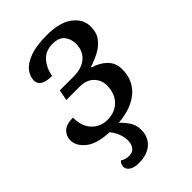

<svg xmlns="http://www.w3.org/2000/svg" viewBox="-227 -635 942 942"><g transform="rotate(-45 244.0 -164.0)"><path d="M161 218Q128 218 110.5 206Q93 194 93 177Q93 158 107 146Q114 151 125 155Q136 159 151 159Q176 159 188.5 143Q201 127 201 102Q201 80 193 57Q185 34 166 9Q80 5 40.5 -27.5Q1 -60 1 -99Q1 -129 22 -149Q43 -169 89 -169Q89 -107 121.5 -74Q154 -41 201 -41Q253 -41 286 -74Q319 -107 319 -164Q319 -200 293 -226.5Q267 -253 220 -253H127L138 -309H233Q290 -309 323 -337Q356 -365 356 -416Q356 -448 337 -472Q318 -496 274 -496Q227 -496 199 -466Q171 -436 161 -386Q82 -386 82 -434Q82 -461 102 -487Q122 -513 167 -529.5Q212 -546 284 -546Q374 -546 420.5 -510.5Q467 -475 467 -423Q467 -382 447 -355Q427 -328 395.5 -311Q364 -294 329 -283L328 -278Q370 -267 399 -238.5Q428 -210 428 -166Q428 -91 376.5 -45.5Q325 0 230 8Q249 25 266.5 50.5Q284 76 284 110Q284 160 251 189Q218 218 161 218Z"/></g></svg>

Font: Noto Serif Medium
Style: Italic
Weight: 500
Italic angle: -12°
Designer: Monotype Design Team
Foundry: Monotype Imaging Inc.
Version: Version 2.014; ttfautohint (v1.8.4.7-5d5b)